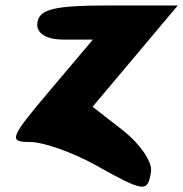

<svg xmlns="http://www.w3.org/2000/svg" viewBox="-20 -570 671 703"><path d="M117 -488C111 -449 147 -425 214 -425H320L162 -238C14 -63 10 -50 92 -50C139 -50 248 -11 329 34C510 135 521 136 533 58C538 23 494 -42 431 -92L319 -179C423 -303 527 -426 631 -550H378C182 -550 124 -537 117 -488Z"/></svg>

Font: Hussar Skorodowane
Style: Ky
Weight: 700
Foundry: Cannot Into Space Fonts
Version: Version 0.892